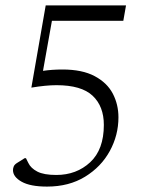

<svg xmlns="http://www.w3.org/2000/svg" viewBox="-20 -680 540 710"><path d="M154 10Q92 10 60 -8Q28 -26 28 -51Q28 -58 31 -65Q34 -72 44 -78L71 -95H76L85 -77Q94 -58 118 -45.5Q142 -33 188 -33Q263 -33 313.5 -80Q364 -127 364 -218Q364 -287 322.5 -326Q281 -365 189 -365Q150 -365 96 -356L149 -660H446L436 -603H172L139 -418Q173 -423 211 -423Q284 -423 330 -398.5Q376 -374 397 -334Q418 -294 418 -246Q418 -180 386 -121.5Q354 -63 294.5 -26.5Q235 10 154 10Z"/></svg>

Font: Spectral Light
Style: Italic
Weight: 300
Italic angle: -10°
Designer: Jean-Baptiste Levee
Foundry: Production Type
Version: Version 2.001